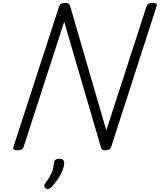

<svg xmlns="http://www.w3.org/2000/svg" viewBox="-20 -1035 1115 1340"><path d="M102 14Q66 14 74 -10L393 -992Q397 -1004 407 -1009.5Q417 -1015 434 -1015Q449 -1015 457 -1010Q465 -1005 469 -994L722 -125L1003 -992Q1007 -1004 1017 -1009.5Q1027 -1015 1045 -1015Q1082 -1015 1073 -992L756 -10Q753 2 742.5 8Q732 14 715 14Q702 14 695 10Q688 6 684 -8L428 -883L145 -10Q141 2 131 8Q121 14 102 14ZM300 280Q290 273 289 264.5Q288 256 295 245Q314 220 327 198Q340 176 347 153Q354 130 357 100Q359 85 368.5 79Q378 73 393 73Q412 73 421 81.5Q430 90 428 105Q427 127 416 155Q405 183 386 212Q367 241 341 269Q331 279 320.5 283.5Q310 288 300 280Z"/></svg>

Font: Playwrite US Trad Light
Style: Regular
Weight: 300
Designer: Veronika Burian, José Scaglione
Foundry: TypeTogether
Version: Version 1.003